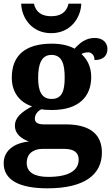

<svg xmlns="http://www.w3.org/2000/svg" viewBox="-22 -786 605 1042"><path d="M256 -606C362 -606 417 -691 419 -766H350C339 -718 305 -698 256 -698C207 -698 173 -718 162 -766H93C95 -691 149 -606 256 -606ZM236 236C436 236 531 162 531 42C531 -55 469 -111 334 -111H216C184 -111 167 -121 167 -142C167 -165 185 -186 203 -193C215 -190 245 -189 260 -189C406 -189 473 -262 473 -368C473 -426 450 -465 420 -493C429 -498 441 -502 456 -502C473 -502 491 -489 491 -460C543 -460 561 -488 561 -521C561 -553 537 -580 493 -580C443 -580 412 -554 383 -522C351 -539 311 -549 260 -549C111 -549 42 -482 42 -364C42 -281 89 -229 152 -209C95 -178 59 -149 59 -104C59 -56 98 -32 135 -18C54 -10 -2 32 -2 100C-2 188 77 236 236 236ZM258 -249C201 -249 185 -296 185 -364C185 -434 201 -488 257 -488C316 -488 329 -436 329 -365C329 -295 316 -249 258 -249ZM239 174C166 174 123 149 123 99C123 38 171 22 209 22H327C379 22 405 42 405 80C405 139 352 174 239 174Z"/></svg>

Font: Noto Serif Hentaigana Bold
Style: Regular
Weight: 700
Designer: Kazuhiro Yamada
Foundry: nipponia
Version: Version 1.000